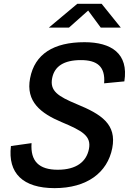

<svg xmlns="http://www.w3.org/2000/svg" viewBox="-20 -960 666 992"><path d="M518 -529.5 622.5 -539.5C645.5 -684.5 554 -742 416.5 -742C257 -742 159.5 -681 135.5 -556C112 -434.5 191.5 -374 298.5 -329C404.5 -284.5 453 -258 439.5 -190C426.5 -124.5 374.5 -83 278.5 -83C182 -83 136.5 -126.5 143 -220.5L36.5 -205.5C19.5 -65 98.5 12 262 12C429.5 12 535 -68 560 -194.5C584 -318.5 503 -370 376.5 -422C279 -462.5 236.5 -490.5 249.5 -556.5C261.5 -617.5 310 -649.5 398 -649.5C481.5 -649.5 525 -616.5 518 -529.5ZM232.5 -817.5H336.5L435.5 -905.5L500.5 -817.5H604L505 -940.5H379.5Z"/></svg>

Font: Monaspace Neon Medium
Style: Italic
Weight: 500
Italic angle: -11°
Designer: Riley Cran & the Lettermatic Team
Foundry: Lettermatic
Version: Version 1.200 (Monaspace Neon)